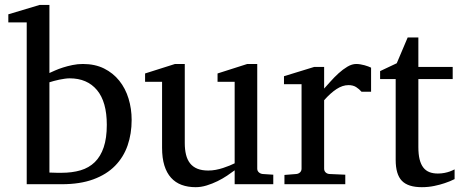

<svg xmlns="http://www.w3.org/2000/svg" viewBox="-20 -757 1895 789"><path d="M521 -264.2Q521 -207.5 504.4 -159.4Q487.8 -111.3 452.9 -75.7Q418 -40 363.5 -20Q309.1 0 233.9 0H89.8V-665H14.2V-698.2L143.1 -736.8H183.1V-457Q191.9 -460.9 206.1 -467.3Q220.2 -473.6 238.5 -479.5Q256.8 -485.4 277.8 -489.7Q298.8 -494.1 320.8 -494.1Q370.1 -494.1 407.5 -475.6Q444.8 -457 470.2 -425.3Q495.6 -393.6 508.3 -351.8Q521 -310.1 521 -264.2ZM418.9 -244.1Q418.9 -338.4 378.7 -386.7Q338.4 -435.1 266.1 -435.1Q257.8 -435.1 246.6 -433.6Q235.4 -432.1 223.9 -429.7Q212.4 -427.2 201.4 -424.3Q190.4 -421.4 183.1 -418.9V-47.9Q191.4 -47.4 200.2 -47.4Q207.5 -46.9 215.8 -46.9H231.9Q276.4 -46.9 311 -57.1Q345.7 -67.4 369.6 -90.8Q393.6 -114.3 406.2 -151.9Q418.9 -189.5 418.9 -244.1Z M944.3 0V-57.1Q931.6 -47.4 913.3 -35.2Q895 -22.9 873.8 -12.5Q852.5 -2 829.3 5.1Q806.2 12.2 784.2 12.2Q752 12.2 726.3 2.7Q700.7 -6.8 682.9 -26.6Q665 -46.4 655.5 -76.9Q646 -107.4 646 -149.9V-420.9H576.2V-455.1L699.2 -494.1H739.3V-168.9Q739.3 -142.6 744.4 -121.6Q749.5 -100.6 761 -85.9Q772.5 -71.3 791 -63.7Q809.6 -56.2 835.9 -56.2Q851.1 -56.2 866.7 -59.1Q882.3 -62 896.5 -66.7Q910.6 -71.3 923.1 -76.4Q935.5 -81.5 944.3 -85.9V-420.9H874V-455.1L996.1 -494.1H1037.1V-64Q1037.1 -54.7 1043.7 -48.8Q1050.3 -43 1059.1 -42L1103 -39.1V0Z M1465.8 -379.9Q1456.1 -391.1 1443.4 -399.2Q1430.7 -407.2 1412.1 -407.2Q1387.7 -407.2 1362.8 -390.9Q1337.9 -374.5 1312 -345.2V-64Q1312 -54.7 1317.9 -48.8Q1323.7 -43 1333 -42L1398.9 -39.1V0H1148.9V-38.1L1198.2 -42Q1207 -43 1213.1 -48.8Q1219.2 -54.7 1219.2 -64V-411.1H1147V-443.8L1271 -481.9H1312V-393.1Q1322.8 -404.8 1338.1 -422.1Q1353.5 -439.5 1371.1 -455.6Q1388.7 -471.7 1407.5 -482.9Q1426.3 -494.1 1443.8 -494.1Q1451.7 -494.1 1460.4 -492.7Q1469.2 -491.2 1477.5 -489Q1485.8 -486.8 1492.9 -484.1Q1500 -481.4 1504.9 -479V-379.9Z M1848.1 -21Q1829.6 -11.7 1807.6 -4.4Q1789.1 2 1764.6 7.1Q1740.2 12.2 1713.4 12.2Q1656.7 12.2 1631.3 -14.2Q1606 -40.5 1606 -100.1V-432.1H1542V-464.8L1610.4 -497.1L1655.3 -603H1699.2V-481.9H1840.3V-432.1H1699.2V-152.8Q1699.2 -123 1704.3 -102.3Q1709.5 -81.5 1719.5 -68.6Q1729.5 -55.7 1744.4 -49.8Q1759.3 -43.9 1779.3 -43.9Q1793.9 -43.9 1806.4 -46.4Q1818.8 -48.8 1828.1 -52.2Q1838.9 -56.2 1848.1 -61Z"/></svg>

Font: BabelStone Ogham
Style: Italic
Weight: 400
Italic angle: -30°
Designer: Andrew West
Foundry: BabelStone
Version: Version 2.02 March 14, 2022